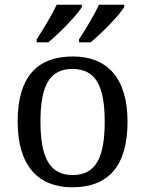

<svg xmlns="http://www.w3.org/2000/svg" viewBox="-20 -786 617 816"><path d="M136 -606H185C230 -642 307 -721 328 -756V-766H221C200 -721 164 -662 136 -619ZM316 -606H365C410 -642 487 -721 508 -756V-766H401C380 -721 344 -662 316 -619ZM287 10C441 10 522 -81 522 -269C522 -456 434 -546 290 -546C135 -546 55 -456 55 -269C55 -81 143 10 287 10ZM289 -42C189 -42 152 -120 152 -269C152 -418 188 -493 288 -493C388 -493 425 -418 425 -269C425 -120 389 -42 289 -42Z"/></svg>

Font: Noto Serif Thai
Style: Regular
Weight: 400
Designer: Monotype Design Team
Foundry: Monotype Imaging Inc.
Version: Version 1.901